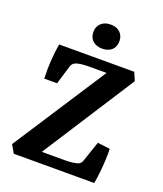

<svg xmlns="http://www.w3.org/2000/svg" viewBox="-138 -839 788 929"><g transform="rotate(20 256.0 -374.0)"><path d="M44 0 20 -41 341 -535 357 -521H246Q223 -521 205 -519Q187 -517 176 -513Q160 -507 154 -491L124 -392H58Q56 -437 59 -483.5Q62 -530 69 -572H456L474 -530L156 -36L134 -55H282Q306 -55 323.5 -57Q341 -59 353 -63Q368 -69 373 -86L408 -189L472 -181Q473 -156 471.5 -124Q470 -92 466.5 -59.5Q463 -27 458 0ZM338 -686Q338 -657 320 -640.5Q302 -624 271 -624Q241 -624 222.5 -640.5Q204 -657 204 -686Q204 -714 222.5 -731Q241 -748 271 -748Q302 -748 320 -731Q338 -714 338 -686Z"/></g></svg>

Font: Rasa SemiBold
Style: Regular
Weight: 600
Designer: Anna Giedrys (Yrsa+Rasa design), David Brezina (Yrsa art-direction, Rasa art-direction, design)
Foundry: Rosetta Type Foundry
Version: Version 2.004